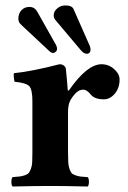

<svg xmlns="http://www.w3.org/2000/svg" viewBox="-20 -678 468 700"><path d="M228 -268.1V-122.1Q228 -100.6 228.8 -86.9Q229.5 -73.2 233.2 -62.7Q236.8 -52.2 240.7 -47.4Q244.6 -42.5 254.4 -39.1Q264.2 -35.6 272.9 -34.4Q281.7 -33.2 299.8 -32.2Q304.2 -27.8 304.2 -15.1Q304.2 -2.4 299.8 2Q213.9 0 163.1 0Q109.9 0 25.9 2Q21.5 -2.4 21.5 -15.1Q21.5 -27.8 25.9 -32.2Q44.4 -33.7 52.7 -34.7Q61 -35.6 71.3 -39.3Q81.5 -43 85.2 -47.9Q88.9 -52.7 92.8 -63Q96.7 -73.2 97.4 -86.9Q98.1 -100.6 98.1 -122.1V-309.1Q98.1 -351.6 86.7 -363.8Q75.2 -376 33.2 -379.9Q31.7 -384.8 30.5 -395.5Q29.3 -406.2 30.8 -411.1Q97.7 -418 196.8 -443.8Q207 -443.8 213.1 -438.7Q219.2 -433.6 220.2 -426.8Q225.1 -377.9 227.1 -348.1H231Q297.4 -443.8 350.1 -443.8Q376.5 -443.8 396.2 -426Q416 -408.2 416 -388.2Q416 -357.4 398.7 -336.7Q381.3 -315.9 358.9 -315.9Q326.2 -315.9 312 -332Q296.9 -351.1 284.2 -351.1Q265.6 -351.1 252 -334Q239.7 -320.3 233.9 -306.4Q228 -292.5 228 -268.1ZM175.8 -622.1Q175.8 -636.2 188.5 -647.2Q201.2 -658.2 217.8 -658.2Q242.2 -658.2 248 -645L307.1 -511.2Q310.1 -503.9 310.1 -497.1Q310.1 -490.2 306.4 -486.1Q302.7 -481.9 296.9 -481.9Q284.7 -481.9 272.9 -497.1L181.2 -606Q175.8 -612.8 175.8 -622.1ZM46.9 -609.9Q46.9 -628.4 58.1 -640.6Q69.3 -652.8 87.9 -652.8Q91.3 -652.8 94.5 -652.1Q97.7 -651.4 100.1 -650.4Q102.5 -649.4 104.7 -647.9Q106.9 -646.5 108.4 -645Q109.9 -643.6 111.3 -641.8Q112.8 -640.1 113.5 -638.9Q114.3 -637.7 115.2 -636.2L116.2 -634.8L184.1 -514.2Q188 -507.8 188 -500Q188 -493.7 183.3 -489.3Q178.7 -484.9 172.9 -484.9Q166.5 -484.9 158.2 -493.2L60.1 -585Q54.7 -590.3 52.7 -592.5Q50.8 -594.7 48.8 -599.4Q46.9 -604 46.9 -609.9Z"/></svg>

Font: Common Serif
Style: Bold
Weight: 700
Designer: Philipp H. Poll, Khaled Hosny
Foundry: Stefan Peev, Context Ltd.
Version: Version 1.026